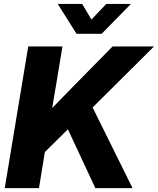

<svg xmlns="http://www.w3.org/2000/svg" viewBox="-20 -966 811 986"><path d="M4.4 0 125 -727.5H300.8L271 -547.9L248 -411.1Q276.4 -440.4 304.9 -469.7Q333.5 -499 362.3 -528.3L558.1 -727.5H771L455.6 -414.1L660.6 0H469.7L328.6 -302.2L210.4 -185.1L180.2 0ZM401.9 -945.8 449.7 -865.7 525.9 -945.8H651.9V-945.3L502 -792.5H373L276.9 -945.3V-945.8Z"/></svg>

Font: Inter Display ExtraBold
Style: Italic
Weight: 800
Italic angle: -9.39999°
Designer: Rasmus Andersson
Foundry: rsms
Version: Version 4.000;git-a52131595